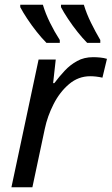

<svg xmlns="http://www.w3.org/2000/svg" viewBox="-20 -786 469 806"><path d="M28 0 142 -536H214L203 -437H208Q229 -465 252 -489.5Q275 -514 304 -530Q333 -546 371 -546Q385 -546 400.5 -544.5Q416 -543 429 -539L410 -460Q383 -466 359 -466Q309 -466 270 -433Q231 -400 205 -349Q179 -298 168 -245L116 0ZM346 -606Q327 -625 305.5 -652Q284 -679 265.5 -707Q247 -735 236 -756V-766H332Q343 -729 362 -690.5Q381 -652 401 -618V-606ZM175 -606Q156 -625 134.5 -652Q113 -679 94.5 -707Q76 -735 65 -756V-766H160Q171 -729 190 -690.5Q209 -652 231 -618V-606Z"/></svg>

Font: Noto IKEA Latin
Style: Italic
Weight: 400
Italic angle: -12°
Designer: Monotype Design Team
Foundry: Monotype Imaging Inc.
Version: Version 1.0